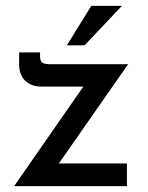

<svg xmlns="http://www.w3.org/2000/svg" viewBox="-20 -632 503 652"><path d="M180 -77H411V0H28L263 -338H120Q87 -338 66 -357.5Q45 -377 45 -414V-454H116V-441Q116 -425 123.5 -419.5Q131 -414 150 -414H415ZM267 -478H207L290 -612H394Z"/></svg>

Font: Josefin Sans
Style: Regular
Weight: 400
Designer: Santiago Orozco
Foundry: Typemade
Version: Version 2.000